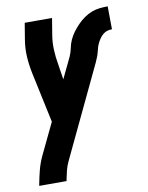

<svg xmlns="http://www.w3.org/2000/svg" viewBox="-84 -589 668 865"><g transform="rotate(-10 250.0 -156.5)"><path d="M150 215H25L26 208Q32 176 40 145Q48 114 62 84L131 -60L82 -290Q74 -328 71.5 -367Q69 -406 76 -447L88 -520H213L201 -447Q195 -412 196.5 -377.5Q198 -343 204 -310L215 -239L261 -335Q269 -353 272.5 -371.5Q276 -390 284 -408Q292 -426 304 -442Q316 -458 330 -472.5Q344 -487 360.5 -498.5Q377 -510 395 -517Q413 -524 432 -526Q451 -528 469 -528L470 -423Q459 -423 448.5 -420Q438 -417 429 -409.5Q420 -402 413.5 -392.5Q407 -383 402 -373Q397 -363 394 -352.5Q391 -342 388.5 -331.5Q386 -321 381.5 -310.5Q377 -300 373 -290L174 129Q165 148 160 168Q155 188 151 208Z"/></g></svg>

Font: Iosevka Term Curly XBd Obl
Style: Regular
Weight: 800
Italic angle: -9°
Designer: Belleve Invis
Foundry: Belleve Invis
Version: Version 32.3.0